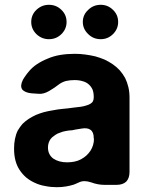

<svg xmlns="http://www.w3.org/2000/svg" viewBox="-20 -777 620 807"><path d="M185.5 -612.3Q155.3 -612.3 132.8 -633.8Q111.3 -655.3 111.3 -684.6Q111.3 -714.8 132.8 -735.4Q155.3 -756.8 185.5 -756.8Q216.8 -756.8 238.3 -735.4Q259.8 -714.8 259.8 -684.6Q259.8 -655.3 238.3 -633.8Q216.8 -612.3 185.5 -612.3ZM403.3 -612.3Q372.1 -612.3 350.6 -633.8Q328.1 -655.3 328.1 -684.6Q328.1 -714.8 350.6 -735.4Q372.1 -756.8 403.3 -756.8Q433.6 -756.8 455.1 -735.4Q476.6 -714.8 476.6 -684.6Q476.6 -655.3 455.1 -633.8Q433.6 -612.3 403.3 -612.3ZM505.9 -449.2Q505.9 -449.2 505.9 -449.2Q514.6 -431.6 519.5 -411.1Q524.4 -390.6 524.4 -366.2Q524.4 -262.7 524.4 -54.7Q524.4 -28.3 510.7 -13.7Q496.1 0 469.7 0Q459 0 436.5 0Q431.6 0 427.7 0Q423.8 0 418.9 0Q391.6 0 362.3 -10.7Q333 -20.5 312.5 -10.7Q306.6 -7.8 301.8 -5.9Q295.9 -2.9 290 -1Q274.4 3.9 256.8 6.8Q239.3 9.8 218.8 9.8Q193.4 9.8 169.9 4.9Q146.5 1 126 -8.8Q106.4 -17.6 89.8 -31.2Q74.2 -44.9 62.5 -62.5Q50.8 -80.1 44.9 -102.5Q39.1 -125 39.1 -152.3Q39.1 -174.8 43 -193.4Q46.9 -212.9 54.7 -228.5Q63.5 -243.2 74.2 -255.9Q85.9 -267.6 100.6 -277.3Q114.3 -286.1 130.9 -293.9Q147.5 -300.8 165 -305.7Q183.6 -310.5 203.1 -313.5Q222.7 -317.4 242.2 -319.3Q266.6 -321.3 285.2 -324.2Q304.7 -326.2 318.4 -328.1Q333 -330.1 343.8 -334Q354.5 -336.9 361.3 -341.8Q368.2 -345.7 371.1 -352.5Q374 -359.4 374 -368.2Q374 -368.2 374 -370.1Q374 -386.7 369.1 -400.4Q363.3 -413.1 353.5 -421.9Q342.8 -431.6 328.1 -435.5Q312.5 -440.4 293.9 -440.4Q273.4 -440.4 256.8 -436.5Q240.2 -431.6 228.5 -422.9Q210 -408.2 186.5 -394.5Q163.1 -380.9 142.6 -382.8Q134.8 -382.8 127 -383.8Q120.1 -383.8 112.3 -384.8Q84 -387.7 73.2 -401.4Q63.5 -416 76.2 -441.4Q81.1 -450.2 86.9 -458Q92.8 -466.8 99.6 -474.6Q114.3 -493.2 134.8 -506.8Q155.3 -520.5 179.7 -530.3Q204.1 -541 232.4 -545.9Q261.7 -550.8 293.9 -550.8Q316.4 -550.8 337.9 -547.9Q360.4 -544.9 380.9 -540Q401.4 -534.2 419.9 -526.4Q438.5 -517.6 454.1 -506.8Q470.7 -495.1 483.4 -481.4Q496.1 -466.8 505.9 -449.2ZM375 -194.3Q375 -194.3 374 -194.3Q374 -195.3 374 -197.3Q374 -221.7 360.4 -231.4Q346.7 -241.2 321.3 -236.3Q315.4 -235.4 309.6 -234.4Q303.7 -233.4 296.9 -232.4Q289.1 -230.5 283.2 -229.5Q276.4 -228.5 269.5 -228.5Q255.9 -226.6 244.1 -223.6Q233.4 -219.7 222.7 -215.8Q212.9 -210.9 206.1 -205.1Q198.2 -200.2 192.4 -192.4Q187.5 -185.5 184.6 -176.8Q181.6 -168 181.6 -157.2Q181.6 -141.6 187.5 -129.9Q193.4 -118.2 204.1 -110.4Q215.8 -102.5 230.5 -98.6Q245.1 -94.7 261.7 -94.7Q278.3 -94.7 293 -97.7Q307.6 -100.6 320.3 -107.4Q333 -114.3 342.8 -123Q352.5 -131.8 360.4 -143.6Q367.2 -154.3 371.1 -167Q375 -179.7 375 -194.3Z"/></svg>

Font: DeepSea
Style: Bold
Weight: 700
Designer: Stem
Version: Version 3.019;git-0a5106e0b